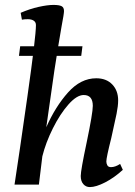

<svg xmlns="http://www.w3.org/2000/svg" viewBox="-20 -750 548 780"><path d="M308 -35Q308 -58 332 -171Q357 -291 357 -320Q357 -364 320 -364Q292 -364 258 -325.5Q224 -287 195 -229Q166 -171 152 -115L138 0H39Q57 -116 91.5 -359Q126 -602 126 -648Q126 -660 117 -666Q108 -672 93 -672Q78 -672 69 -670L64 -698Q101 -714 137 -722Q173 -730 197 -730Q220 -730 230 -725Q240 -720 240 -705Q240 -694 230 -642Q219 -580 201 -464L168 -233Q205 -317 256.5 -374.5Q308 -432 371 -432Q412 -432 436 -407Q460 -382 460 -342Q460 -320 453.5 -287.5Q447 -255 432 -189Q412 -110 412 -94Q412 -86 416 -78.5Q420 -71 431 -71Q448 -71 468 -84L479 -60Q444 -28 407 -9Q370 10 345 10Q329 10 318.5 -2Q308 -14 308 -35ZM315 -562 310 -523H57L62 -562Z"/></svg>

Font: Unna Medium
Style: Italic
Weight: 500
Italic angle: -8.05°
Designer: Jorge de Buen Unna
Foundry: Omnibus-Type
Version: Version 2.008